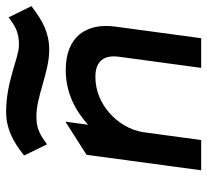

<svg xmlns="http://www.w3.org/2000/svg" viewBox="-45 -633 678 628"><g transform="rotate(-90 294.0 -319.0)"><path d="M242.3 -638C187.3 -638 146.1 -615 108.2 -586L99.3 -579L136.1 -504L148.4 -513C172.7 -530 192.9 -539 226.9 -539C293.9 -539 372.2 -497 444.2 -497C501.2 -497 539.2 -519 578.1 -548L588 -555L551.2 -630L539 -621C515.7 -604 494.6 -596 460.6 -596C418.6 -596 342.3 -638 242.3 -638ZM521 -281C533.7 -375 488.9 -443 378.9 -443C303.9 -443 245.6 -411 200 -370L210 -444L101.7 -375L51 0H150L175.2 -186C181.8 -235 209.2 -275 240.8 -302C269.1 -326 307.8 -346 356.8 -346C408.8 -346 428.9 -317 422.4 -269L386 0H483Z"/></g></svg>

Font: Charger
Style: ExBdIt
Weight: 400
Designer: Jasper
Foundry: Cannot Into Space Fonts
Version: Version 0.99